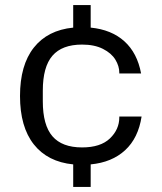

<svg xmlns="http://www.w3.org/2000/svg" viewBox="-20 -646 638 758"><path d="M269 3Q168 -7 113.5 -76Q59 -145 59 -267Q59 -389 113.5 -458Q168 -527 269 -537V-626H338V-537Q420 -529 471 -483Q522 -437 537 -356H451V-359Q451 -385 435.5 -410.5Q420 -436 386.5 -453Q353 -470 304 -470Q225 -470 187 -426Q149 -382 149 -288V-246Q149 -152 187 -108Q225 -64 304 -64Q377 -64 414 -99.5Q451 -135 451 -183V-186H539Q526 -101 474 -53Q422 -5 338 3V92H269Z"/></svg>

Font: Mozilla Text BETA
Style: Regular
Weight: 400
Designer: Studio DRAMA
Foundry: Studio DRAMA
Version: Version 0.100